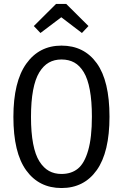

<svg xmlns="http://www.w3.org/2000/svg" viewBox="-20 -927 614 959"><path d="M182.1 -762.2 148.9 -796.9 259.8 -907.2H311L421.9 -796.9L389.2 -762.2L286.1 -840.8ZM287.1 -699.2Q399.9 -699.2 463.4 -611.1Q526.9 -522.9 526.9 -344.2Q526.9 -167 463.4 -77.4Q399.9 12.2 287.1 12.2Q174.8 12.2 110.8 -76.2Q46.9 -164.6 46.9 -342.8Q46.9 -518.6 111.3 -608.9Q175.8 -699.2 287.1 -699.2ZM287.1 -629.9Q251.5 -629.9 224.1 -614.5Q196.8 -599.1 176.3 -565.7Q155.8 -532.2 145.3 -476.3Q134.8 -420.4 134.8 -342.8Q134.8 -265.1 145.5 -209.2Q156.2 -153.3 177 -120.6Q197.8 -87.9 224.9 -73Q252 -58.1 287.1 -58.1Q336.4 -58.1 369.1 -84.7Q401.9 -111.3 420.4 -175.8Q439 -240.2 439 -344.2Q439 -421.9 428.7 -477.5Q418.5 -533.2 398.4 -566.4Q378.4 -599.6 351.1 -614.7Q323.7 -629.9 287.1 -629.9Z"/></svg>

Font: Fira Sans Compressed Book
Style: Regular
Weight: 350
Width: 1
Designer: Carrois Corporate & Edenspiekermann AG
Foundry: Carrois Corporate GbR & Edenspiekermann AG
Version: Version 4.203;PS 004.203;hotconv 1.0.88;makeotf.lib2.5.64775